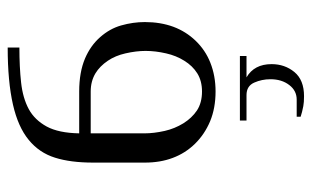

<svg xmlns="http://www.w3.org/2000/svg" viewBox="-175 -447 807 497"><g transform="rotate(90 228.5 -198.5)"><path d="M180.2 -433.1Q146 -453.1 146 -498Q146 -532.2 166.5 -557.1Q187 -582 229 -582Q245.1 -582 254.9 -580.1Q270.5 -577.1 282.2 -573.2V-563H237.8Q214.8 -563 200.2 -543.9Q185.1 -524.4 185.1 -495.1Q185.1 -472.7 193.8 -453.1Q202.6 -433.1 226.1 -433.1H292V-416H125V-433.1ZM37.1 -169.9Q37.1 -210.4 49.3 -243.7Q61.5 -276.4 85.4 -301.3Q109.9 -326.7 142.1 -339.4Q176.3 -353 216.8 -353Q259.8 -353 293.9 -338.9Q327.6 -324.7 352.1 -299.8Q376.5 -274.9 388.7 -242.2Q400.9 -210 400.9 -169.9V-36.1Q400.9 22.5 388.2 62.5Q375.5 103.5 341.8 130.9Q308.6 158.2 251 171.4Q190.9 185.1 103 185.1V154.8Q153.3 154.8 193.4 150.4Q233.9 146 262.7 130.4Q290.5 115.2 307.6 84Q324.2 53.2 325.2 0H216.8Q167 0 131.3 -15.1Q98.1 -29.3 76.2 -54.2Q54.2 -79.1 45.9 -108.4Q37.1 -139.2 37.1 -169.9ZM325.2 -168.9Q325.2 -193.4 318.8 -221.7Q313 -247.1 299.3 -269.5Q285.6 -291.5 266.1 -304.7Q246.1 -317.9 216.8 -317.9Q189.5 -317.9 169.9 -305.7Q150.4 -293.5 137.2 -272Q124 -251 118.2 -225.1Q111.8 -197.3 111.8 -171.9Q111.8 -147.5 118.2 -119.6Q124 -93.8 137.2 -74.2Q151.4 -53.2 169.9 -42Q190.4 -29.8 216.8 -29.8H325.2Z"/></g></svg>

Font: SimahzazaarabicW05-Light
Style: Regular
Weight: 300
Designer: Ahmed zaza
Foundry: Ahmed zaza
Version: Version 1.001